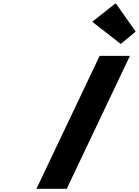

<svg xmlns="http://www.w3.org/2000/svg" viewBox="-20 -1172 862 1192"><path d="M698.4 -1152 552.7 -1037 729.7 -899 822.3 -976ZM786.5 -825H598.5L206.3 0H394.3Z"/></svg>

Font: Hussar
Style: BdSuprExtOblFive
Weight: 700
Foundry: Cannot Into Space Fonts
Version: Version 2.00